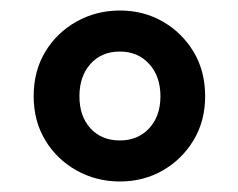

<svg xmlns="http://www.w3.org/2000/svg" viewBox="-20 -801 453 365"><path d="M208 -456Q163 -456 125.5 -477Q88 -498 66 -534.5Q44 -571 44 -618Q44 -666 66 -702.5Q88 -739 125.5 -760Q163 -781 208 -781Q253 -781 289.5 -760Q326 -739 348 -702.5Q370 -666 370 -618Q370 -571 348 -534.5Q326 -498 289.5 -477Q253 -456 208 -456ZM208 -534Q242 -534 263.5 -557Q285 -580 285 -618Q285 -656 263.5 -679.5Q242 -703 208 -703Q173 -703 152 -679.5Q131 -656 131 -618Q131 -580 152 -557Q173 -534 208 -534Z"/></svg>

Font: Noto Sans JP ExtraBold
Style: Regular
Weight: 800
Designer: Ryoko NISHIZUKA  (kana, bopomofo & ideographs); Paul D. Hunt (Latin, Greek & Cyrillic); Sandoll Communications , Soo-you
Foundry: Adobe
Version: Version 2.004-H2;hotconv 1.0.118;makeotfexe 2.5.65603